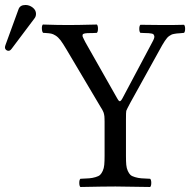

<svg xmlns="http://www.w3.org/2000/svg" viewBox="-54 -745 761 767"><path d="M47.9 -725.1Q63.5 -725.1 76.7 -714.8Q89.8 -704.6 89.8 -689.9Q89.8 -679.2 84 -671.9L-7.8 -549.8Q-13.7 -542 -20 -542Q-25.9 -542 -30 -545.9Q-34.2 -549.8 -34.2 -555.2Q-34.2 -559.1 -32.2 -564.9L20 -708Q25.9 -725.1 47.9 -725.1ZM449.2 -122.1Q449.2 -100.6 450.4 -86.7Q451.7 -72.8 456.5 -62.3Q461.4 -51.8 467 -46.4Q472.7 -41 485.4 -37.4Q498 -33.7 510.5 -32.7Q522.9 -31.7 545.9 -30.8Q550.3 -26.4 550.3 -14.4Q550.3 -2.4 545.9 2Q446.3 0 407.2 0Q364.7 0 267.1 2Q262.7 -2.4 262.7 -14.4Q262.7 -26.4 267.1 -30.8Q290 -31.7 302.5 -32.7Q314.9 -33.7 327.6 -37.4Q340.3 -41 345.9 -46.4Q351.6 -51.8 356.4 -62.3Q361.3 -72.8 362.5 -86.7Q363.8 -100.6 363.8 -122.1V-258.8Q363.8 -266.1 363.5 -271.5Q363.3 -276.9 363 -280.8Q362.8 -284.7 361.6 -288.8Q360.4 -293 359.9 -295.2Q359.4 -297.4 356.9 -302Q354.5 -306.6 353.5 -308.6L348.6 -316.4Q344.7 -323.2 342.8 -326.2L211.9 -546.9Q197.8 -570.8 188 -584Q178.2 -596.7 168 -603Q157.7 -609.4 150.1 -610.8Q142.6 -612.3 127 -613.3Q121.1 -613.8 118.2 -613.8Q113.8 -618.2 113.3 -630.4Q112.8 -642.6 117.2 -647Q176.8 -645 219.2 -645Q252.9 -645 333 -647Q337.4 -642.6 337.4 -630.4Q337.4 -618.2 333 -613.8Q325.7 -613.3 317.4 -613Q309.1 -612.8 304.2 -612.8Q299.3 -612.8 293.7 -612.5Q288.1 -612.3 285.4 -611.6Q282.7 -610.8 279.8 -609.9Q276.9 -608.9 276.4 -606.9Q275.9 -605 275.6 -602.5Q275.4 -600.1 277.3 -596.2L281.2 -587.9Q283.2 -583.5 287.1 -576.2L413.1 -354Q418 -345.2 420.9 -342.3Q423.8 -339.4 427.2 -341.6Q430.7 -343.8 435.1 -352.1L554.2 -576.2Q559.1 -585 561.3 -591.3Q563.5 -597.7 562.3 -601.6Q561 -605.5 559.3 -607.7Q557.6 -609.9 551 -611.1Q544.4 -612.3 539.8 -612.5Q535.2 -612.8 524.4 -613Q513.7 -613.3 506.8 -613.8Q502.4 -618.2 502.4 -629.9Q502.4 -641.6 506.8 -646Q546.9 -645 598.1 -645Q651.4 -645 681.2 -646Q685.5 -641.6 685.5 -629.9Q685.5 -618.2 681.2 -613.8L666 -612.3Q656.2 -611.8 652.3 -611.3Q648.4 -610.8 641.6 -609.6Q634.8 -608.4 631.3 -606.7Q627.9 -605 622.6 -601.6Q617.2 -598.1 613.3 -593.3Q609.4 -588.4 604.5 -581.5Q599.6 -574.7 594.2 -564.9L466.3 -334Q451.7 -306.6 450.4 -302.2Q449.2 -297.9 449.2 -267.6Z"/></svg>

Font: Linux Libertine G
Style: Regular
Weight: 400
Designer: Philipp H. Poll
Foundry: Philipp H. Poll
Version: Version 4.7.5